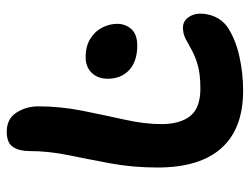

<svg xmlns="http://www.w3.org/2000/svg" viewBox="-108 -642 759 584"><g transform="rotate(-90 272.0 -350.5)"><path d="M288 9Q172 9 113 -57Q54 -123 54 -251Q54 -327 66.5 -394Q79 -461 91.5 -522Q104 -583 104 -641Q104 -672 116.5 -691Q129 -710 163 -710Q202 -710 221 -680.5Q240 -651 240 -614Q240 -546 226.5 -479Q213 -412 199.5 -351Q186 -290 186 -240Q186 -183 210.5 -152Q235 -121 294 -121Q338 -121 365.5 -129Q393 -137 411.5 -147.5Q430 -158 445.5 -166Q461 -174 479 -174Q499 -174 510.5 -158Q522 -142 522 -122Q522 -98 512.5 -76.5Q503 -55 482 -39Q444 -14 392.5 -2.5Q341 9 288 9ZM425 -313Q377 -313 350.5 -337.5Q324 -362 324 -403Q324 -433 342 -451.5Q360 -470 389 -470Q424 -470 447 -455Q470 -440 480.5 -418Q491 -396 491 -374Q491 -349 475 -331Q459 -313 425 -313Z"/></g></svg>

Font: Shantell Sans Normal
Style: Regular
Weight: 600
Designer: Stephen Nixon, Anya Danilova, Shantell Martin
Foundry: Arrow Type
Version: Version 1.009;[a7da0bfa3]